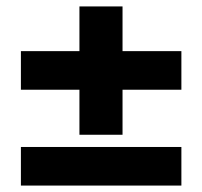

<svg xmlns="http://www.w3.org/2000/svg" viewBox="-20 -605 629 597"><path d="M544 -28H45V-148H544ZM544 -326H361V-186H227V-326H45V-446H227V-585H361V-446H544Z"/></svg>

Font: Hind Mysuru
Style: Bold
Weight: 700
Designer: Manushi Parikh, Hitesh Malaviya
Foundry: Indian Type Foundry
Version: Version 0.703;PS 1.0;hotconv 1.0.86;makeotf.lib2.5.63406